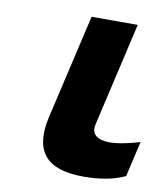

<svg xmlns="http://www.w3.org/2000/svg" viewBox="-68 -604 585 672"><g transform="rotate(10 224.5 -268.0)"><path d="M416 -16Q358 10 273 10Q172 10 134.5 -36Q97 -82 118 -174L204 -546H368L283 -177Q277 -151 293 -137.5Q309 -124 343 -124Q379 -124 439 -141L449 -144L420 -18Z"/></g></svg>

Font: Passageway
Style: BdIt
Weight: 700
Foundry: Ascender Corporation
Version: Version 1.11